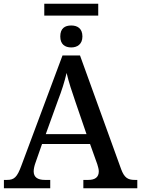

<svg xmlns="http://www.w3.org/2000/svg" viewBox="-20 -1012 758 1032"><path d="M218 -928H508V-992H218ZM363 -757C395 -757 423 -774 423 -816C423 -860 395 -875 363 -875C329 -875 304 -860 304 -816C304 -774 329 -757 363 -757ZM1 0H250V-45H221C183 -45 161 -59 161 -91C161 -104 165 -122 171 -138L206 -238H464L503 -129C507 -115 511 -103 511 -91C511 -59 490 -45 455 -45H428V0H718V-45H704C667 -45 648 -57 631 -103L410 -714H316L95 -122C72 -59 56 -45 18 -45H1ZM226 -291 291 -471C313 -528 327 -573 338 -620C349 -572 367 -518 386 -463L445 -291Z"/></svg>

Font: Noto Serif Thai Medium
Style: Regular
Weight: 500
Designer: Monotype Design Team
Foundry: Monotype Imaging Inc.
Version: Version 1.901;PS 001.901;hotconv 1.0.88;makeotf.lib2.5.64775